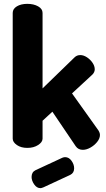

<svg xmlns="http://www.w3.org/2000/svg" viewBox="-20 -768 549 997"><path d="M122 0Q89 0 67.5 -15Q46 -30 46 -48V-701Q46 -722 67.5 -735Q89 -748 122 -748Q155 -748 178 -735Q201 -722 201 -701V-309L367 -470Q379 -482 397 -482Q414 -482 431.5 -470.5Q449 -459 460.5 -442Q472 -425 472 -408Q472 -401 469 -394Q466 -387 460 -381L354 -283L491 -91Q499 -78 499 -67Q499 -49 484.5 -31Q470 -13 449.5 -1.5Q429 10 410 10Q386 10 373 -9L252 -188L201 -141V-48Q201 -30 178 -15Q155 0 122 0ZM190 209Q171 209 157.5 189.5Q144 170 144 151Q144 126 164 116L304 51Q312 48 318 48Q338 48 351.5 67Q365 86 365 106Q365 130 345 140L205 205Q201 206 197.5 207.5Q194 209 190 209Z"/></svg>

Font: Dosis ExtraBold
Style: Regular
Weight: 800
Designer: EdgarTolentino, PabloImpallari, IginoMarini
Foundry: EdgarTolentino, PabloImpallari, IginoMarini
Version: Version 3.001; ttfautohint (v1.8.2)